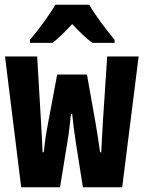

<svg xmlns="http://www.w3.org/2000/svg" viewBox="-20 -786 603 806"><path d="M106 -619V-606H200C225 -624 252 -652 283 -685C314 -652 341 -625 368 -606H461V-619C424 -664 380 -721 355 -766H212C190 -726 138 -656 106 -619ZM69 0H232L263 -190C270 -233 274 -270 278 -308H283C287 -270 291 -234 298 -190L328 0H493L562 -549H430L412 -276C409 -237 408 -190 405 -147H400C394 -189 389 -226 382 -265L345 -473H220L181 -265C173 -224 168 -189 164 -147H159C156 -192 155 -237 152 -277L136 -549H1Z"/></svg>

Font: Noto Sans Mono SemiCondensed ExtraBold
Style: Regular
Weight: 800
Width: 4
Designer: Monotype Design Team
Foundry: Monotype Imaging Inc.
Version: Version 2.014